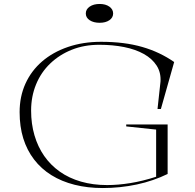

<svg xmlns="http://www.w3.org/2000/svg" viewBox="-20 -934 982 969"><path d="M617 -296V-306H826V-56Q791 -39 752 -25.5Q713 -12 671 -3Q629 6 585.5 10.5Q542 15 499 15Q422 15 356.5 -1.5Q291 -18 239.5 -50Q188 -82 152 -129Q116 -176 97.5 -235.5Q79 -295 79 -368Q79 -447 108.5 -512Q138 -577 192.5 -624Q247 -671 323 -697Q399 -723 490 -723Q550 -723 601.5 -716.5Q653 -710 698 -697Q743 -684 783 -665Q823 -646 859 -621L792 -384H775L790 -522Q793 -568 770.5 -603Q748 -638 706 -661.5Q664 -685 606.5 -696.5Q549 -708 481 -708Q405 -708 342.5 -683Q280 -658 233.5 -613.5Q187 -569 162 -508Q137 -447 137 -376Q137 -309 154 -251Q171 -193 203 -147Q235 -101 281.5 -68Q328 -35 388.5 -17.5Q449 0 521 0Q576 0 638 -10Q700 -20 768 -42V-280ZM483 -914Q513 -914 532 -900.5Q551 -887 551 -866Q551 -845 532 -832Q513 -819 483 -819Q452 -819 432.5 -832Q413 -845 413 -866Q413 -887 432.5 -900.5Q452 -914 483 -914Z"/></svg>

Font: Kalnia SemiExpanded ExtraLight
Style: Regular
Weight: 250
Width: 6
Designer: Frida Medrano
Foundry: Frida Medrano
Version: Version 1.105